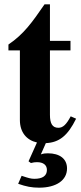

<svg xmlns="http://www.w3.org/2000/svg" viewBox="-20 -650 373 888"><path d="M112 96 123 104C134 101 142 100 151 100C180 100 197 113 197 136C197 163 177 177 139 177C123 177 110 173 86 165L80 163L64 200C101 213 127 218 161 218C240 218 290 184 290 129C290 85 257 59 201 59C189 59 181 60 169 64L192 12C254 9 293 -22 332 -101L307 -112C287 -74 271 -59 250 -59C222 -59 211 -79 211 -119V-417H306V-461H211V-630H186C128 -546 91 -493 19 -444V-417H72V-95C72 -39 102 -2 151 9Z"/></svg>

Font: XITS Math
Style: Bold
Weight: 700
Designer: MicroPress Inc., with final additions and corrections provided by Coen Hoffman, Elsevier (retired)
Version: Version 1.302